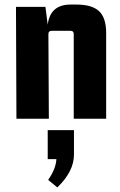

<svg xmlns="http://www.w3.org/2000/svg" viewBox="-20 -520 525 841"><path d="M289 -500H315Q383 -500 414 -471Q445 -442 445 -375V0H303V-371Q303 -385 289 -385H206Q192 -385 192 -371L194 0H52L50 -490H179L189 -412Q200 -500 289 -500ZM189 177V50H304V157Q304 231 231 301L191 268Q225 219 227 177Z"/></svg>

Font: Gemunu Libre ExtraBold
Style: Regular
Weight: 800
Designer: Puspanada Ekanayake, Sola Matas, Pathum Egodawatta, Kosala Senevirathne
Foundry: mooniak
Version: Version 1.100